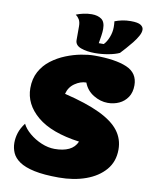

<svg xmlns="http://www.w3.org/2000/svg" viewBox="-104 -1039 896 1140"><g transform="rotate(10 344.0 -469.5)"><path d="M330 25Q240 25 182 12.5Q124 0 92 -22Q60 -44 47.5 -72.5Q35 -101 35 -133Q35 -163 44.5 -193Q54 -223 78 -255Q92 -226 124 -199Q156 -172 196.5 -155Q237 -138 276 -138Q328 -138 362.5 -154.5Q397 -171 412 -206Q242 -229 157 -300.5Q72 -372 72 -469Q72 -526 95.5 -569Q119 -612 158 -641.5Q197 -671 243 -689.5Q289 -708 334 -716.5Q379 -725 414 -725Q541 -725 609.5 -695.5Q678 -666 678 -592Q678 -549 658.5 -520Q639 -491 607.5 -476.5Q576 -462 539 -462Q495 -462 453 -487.5Q411 -513 394 -559Q359 -559 325 -535.5Q291 -512 281 -471Q414 -439 495.5 -400Q577 -361 614 -312Q651 -263 651 -200Q651 -127 608 -77Q565 -27 492.5 -1Q420 25 330 25ZM413 -740Q364 -740 328.5 -753Q293 -766 293 -797V-880Q293 -906 284 -921Q275 -936 262 -945Q281 -953 306 -958.5Q331 -964 356 -964Q392 -964 414.5 -948Q437 -932 437 -889Q437 -872 433.5 -848.5Q430 -825 426 -802H456Q473 -819 485 -849.5Q497 -880 497 -911Q497 -919 496.5 -928Q496 -937 495 -946Q515 -954 539 -959Q563 -964 591 -964Q634 -964 651 -953Q668 -942 668 -925Q668 -908 656 -886.5Q644 -865 626.5 -843Q609 -821 591 -801Q573 -781 560 -767Q535 -755 494.5 -747.5Q454 -740 413 -740Z"/></g></svg>

Font: Lemon
Style: Regular
Weight: 400
Designer: Eduardo Rodriguez Tunni
Foundry: Eduardo Rodriguez Tunni
Version: Version 1.003; ttfautohint (v1.8.4.7-5d5b);gftools[0.9.24]